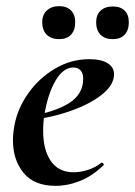

<svg xmlns="http://www.w3.org/2000/svg" viewBox="-20 -591 438 623"><path d="M22 -136Q22 -158 27 -185Q37 -239 71.5 -288Q106 -337 158 -368Q210 -399 270 -399Q308 -399 329 -386Q350 -373 350 -350Q350 -315 310 -283.5Q270 -252 206 -230Q142 -208 73 -201L75 -214Q157 -227 203.5 -256Q250 -285 250 -336Q250 -353 241.5 -362.5Q233 -372 218 -372Q185 -372 160 -329Q135 -286 124 -218Q120 -194 120 -166Q120 -105 145 -68.5Q170 -32 219 -32Q240 -32 264.5 -39.5Q289 -47 309 -63H310Q313 -63 315.5 -60Q318 -57 316 -55Q280 -20 240 -4Q200 12 160 12Q91 12 56.5 -30Q22 -72 22 -136ZM117 -519Q117 -543 132 -557Q147 -571 172 -571Q197 -571 210.5 -557Q224 -543 224 -519Q224 -493 210.5 -478.5Q197 -464 172 -464Q146 -464 131.5 -478.5Q117 -493 117 -519ZM292 -519Q292 -543 306.5 -556.5Q321 -570 346 -570Q371 -570 384.5 -556.5Q398 -543 398 -519Q398 -493 384.5 -478.5Q371 -464 346 -464Q320 -464 306 -478.5Q292 -493 292 -519Z"/></svg>

Font: Cormorant Infant
Style: Bold Italic
Weight: 700
Italic angle: -10°
Designer: Christian Thalmann (Catharsis Fonts)
Foundry: Catharsis Fonts
Version: Version 4.000